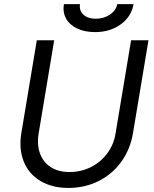

<svg xmlns="http://www.w3.org/2000/svg" viewBox="-20 -895 748 930"><path d="M83.2 -249.3 158.3 -700H242.5L167.3 -249.3Q158 -194.2 173.9 -151.2Q189.8 -108.3 226.6 -85Q263.3 -61.7 316.3 -61.7Q372 -61.7 420.1 -85.6Q468.2 -109.5 499.8 -152.5Q531.5 -195.5 539.8 -249.3L615 -700H699.2L624 -249.3Q610.7 -171 567 -110.8Q523.3 -50.7 456.9 -17.7Q390.5 15.3 311.8 15.3Q232.5 15.3 176 -18.3Q119.5 -52 95.2 -112.2Q70.8 -172.3 83.2 -249.3ZM289.3 -875H367.5Q362.8 -843.8 384 -824.1Q405.2 -804.3 443 -804.3Q483.2 -804.3 512.8 -824.5Q542.3 -844.7 547.8 -875H626.8Q616.7 -814.8 565 -777.2Q513.3 -739.5 440.8 -739.5Q390.5 -739.5 353.8 -757Q317 -774.5 300.1 -805.1Q283.2 -835.7 289.3 -875Z"/></svg>

Font: Oak Sans Light Italic
Style: Regular
Weight: 400
Italic angle: -9.5°
Foundry: Erik Kennedy, Walven
Version: Version 1.000;Glyphs 3.1.2 (3151)